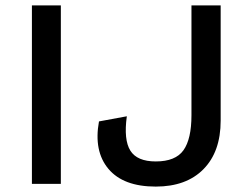

<svg xmlns="http://www.w3.org/2000/svg" viewBox="-20 -680 924 710"><path d="M205 -660V0H98V-660ZM796 -660V-234Q796 -119 732.5 -54.5Q669 10 556 10Q436 10 381 -55.5Q326 -121 346 -231L449 -250Q437 -163 462 -123Q487 -83 556 -83Q629 -83 658.5 -124.5Q688 -166 688 -254V-660Z"/></svg>

Font: Elaine Sans Medium
Style: Regular
Weight: 500
Designer: Wei Huang
Foundry: Wei Huang
Version: Version 2.001;PS 002.001;hotconv 1.0.88;makeotf.lib2.5.64775